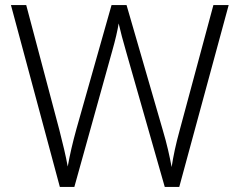

<svg xmlns="http://www.w3.org/2000/svg" viewBox="-20 -734 940 754"><path d="M878 -714H818L686 -224C670 -166 661 -123 654 -78C646 -121 636 -167 619 -224L477 -714H418L280 -227C265 -173 254 -125 246 -80C238 -124 227 -169 213 -224L83 -714H23L215 0H272L421 -535C433 -577 442 -616 446 -642C452 -615 463 -573 477 -525L627 0H684Z"/></svg>

Font: Noto Sans Gujarati UI Light
Style: Regular
Weight: 300
Designer: Jelle Bosma - Monotype Design Team, Universal Thirst
Foundry: Monotype Imaging Inc.
Version: Version 2.106